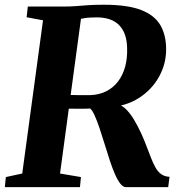

<svg xmlns="http://www.w3.org/2000/svg" viewBox="-25 -770 744 790"><path d="M-5 0 -1 -41.5 66.5 -56 152 -686.5 84.5 -699 89.5 -743H234.5Q265 -743 289 -745Q313 -747 339.5 -748.8Q366 -750.5 403 -750.5Q500 -750.5 555.8 -728.8Q611.5 -707 635 -666.2Q658.5 -625.5 658.5 -568Q659 -508 629.5 -454.5Q600 -401 546.5 -366.8Q493 -332.5 420.5 -328.5L452.5 -340.5Q472.5 -340.5 491.2 -322.8Q510 -305 526.2 -277.8Q542.5 -250.5 555.2 -222.8Q568 -195 575.5 -174.5Q586.5 -146.5 595.5 -122.8Q604.5 -99 614.5 -81.2Q624.5 -63.5 638.2 -53.5Q652 -43.5 672.5 -42.5L667 0H492.5Q481 0 469.5 -15Q458 -30 447.5 -54.5Q437 -79 427.5 -107.5Q416.5 -141.5 405.8 -176.2Q395 -211 384.8 -241.8Q374.5 -272.5 364.8 -294.2Q355 -316 346 -323.5Q341 -323 329 -322.8Q317 -322.5 302.2 -322.5Q287.5 -322.5 273 -322.8Q258.5 -323 248 -323L254.5 -379.5Q263 -379.5 276.2 -379Q289.5 -378.5 303.8 -378.5Q318 -378.5 329.5 -378.5Q341 -378.5 346 -378.5Q384 -380 412.8 -394.8Q441.5 -409.5 461 -435.2Q480.5 -461 490 -496Q499.5 -531 498 -574Q496.5 -634.5 465.2 -666.5Q434 -698.5 372.5 -698.5Q363 -698.5 347.2 -697.8Q331.5 -697 315.5 -694.2Q299.5 -691.5 288 -685.5L312 -721L222 -56L308 -41.5L304 0Z"/></svg>

Font: Merriweather 48pt ExtraBold
Style: Italic
Weight: 800
Italic angle: -7.8°
Version: Version 2.101